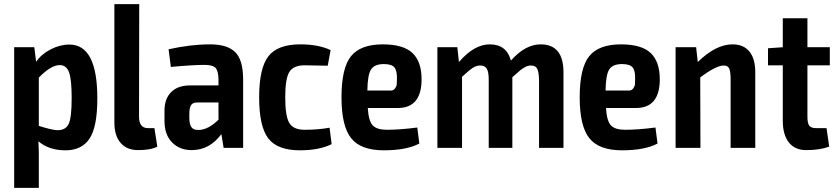

<svg xmlns="http://www.w3.org/2000/svg" viewBox="-20 -720 4080 935"><path d="M318 -503Q454 -503 454 -241Q454 -102 416 -45Q378 12 299 12Q218 12 167 -32Q170 21 169 66V195H49V-490H147L156 -419Q181 -456 226.5 -479.5Q272 -503 318 -503ZM260 -86Q300 -86 314.5 -116.5Q329 -147 329 -242Q329 -334 316 -368.5Q303 -403 271 -403Q228 -403 169 -342V-107Q236 -86 260 -86Z M658 -700 657 -152Q657 -96 701 -96H732L746 -6Q715 11 652 11Q598 11 567.5 -24Q537 -59 537 -123V-700Z M1004 -504Q1087 -504 1125.5 -466Q1164 -428 1164 -333V0H1069L1058 -67Q1001 11 913 11Q855 11 818 -26.5Q781 -64 781 -131V-181Q781 -239 813.5 -271.5Q846 -304 905 -304H1044V-334Q1043 -376 1029 -390Q1015 -404 976 -404Q919 -404 812 -394L801 -480Q908 -504 1004 -504ZM945 -87Q993 -87 1044 -137V-221H937Q917 -220 909.5 -206.5Q902 -193 902 -166V-147Q902 -115 912 -101Q922 -87 945 -87Z M1442 -504Q1531 -504 1590 -476L1576 -400Q1490 -402 1463 -402Q1409 -402 1389 -369.5Q1369 -337 1369 -246Q1369 -154 1389 -121Q1409 -88 1463 -88Q1528 -88 1585 -98L1595 -18Q1534 12 1441 12Q1331 12 1286.5 -46Q1242 -104 1242 -246Q1242 -388 1287 -446Q1332 -504 1442 -504Z M1864 -88Q1927 -88 2012 -99L2022 -21Q1960 12 1849 12Q1737 12 1690 -47Q1643 -106 1643 -246Q1643 -389 1689.5 -446.5Q1736 -504 1844 -504Q1944 -504 1988.5 -462Q2033 -420 2033 -334Q2033 -194 1917 -194H1771Q1775 -130 1795.5 -109Q1816 -88 1864 -88ZM1849 -408Q1804 -408 1787 -382Q1770 -356 1769 -279H1883Q1896 -279 1903.5 -289Q1911 -299 1912 -309Q1913 -319 1913 -336Q1914 -376 1900.5 -392Q1887 -408 1849 -408Z M2613 -504Q2724 -504 2724 -368V0H2605V-331Q2604 -370 2596 -385.5Q2588 -401 2565 -401Q2551 -401 2537.5 -393.5Q2524 -386 2514.5 -378.5Q2505 -371 2475 -344V0H2360V-331Q2360 -370 2350.5 -385.5Q2341 -401 2319 -401Q2300 -401 2283 -390Q2266 -379 2230 -346V0H2110V-490H2207L2215 -418Q2289 -504 2365 -504Q2447 -504 2468 -425Q2538 -504 2613 -504Z M3024 -88Q3087 -88 3172 -99L3182 -21Q3120 12 3009 12Q2897 12 2850 -47Q2803 -106 2803 -246Q2803 -389 2849.5 -446.5Q2896 -504 3004 -504Q3104 -504 3148.5 -462Q3193 -420 3193 -334Q3193 -194 3077 -194H2931Q2935 -130 2955.5 -109Q2976 -88 3024 -88ZM3009 -408Q2964 -408 2947 -382Q2930 -356 2929 -279H3043Q3056 -279 3063.5 -289Q3071 -299 3072 -309Q3073 -319 3073 -336Q3074 -376 3060.5 -392Q3047 -408 3009 -408Z M3547 -504Q3601 -504 3629.5 -469Q3658 -434 3658 -368V0H3538V-331Q3538 -372 3531 -386.5Q3524 -401 3505 -401Q3467 -401 3390 -343L3391 0H3270V-490H3370L3378 -418Q3466 -504 3547 -504Z M3912 -402V-152Q3912 -120 3921 -108Q3930 -96 3955 -96H4005L4018 -6Q3973 11 3906 11Q3851 11 3821.5 -26.5Q3792 -64 3792 -132V-402H3720V-485L3792 -490V-631H3912V-490H4021V-402Z"/></svg>

Font: Exo 2 Semi Bold Condensed
Style: Regular
Weight: 600
Width: 3
Designer: Natanael Gama
Version: Version 1.001;PS 001.001;hotconv 1.0.70;makeotf.lib2.5.58329